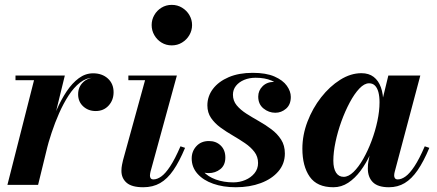

<svg xmlns="http://www.w3.org/2000/svg" viewBox="-20 -778 1838 808"><path d="M11.2 0 123.2 -440.5H45.2V-460H252.8L140.3 0ZM163.3 -142.7Q172.5 -183.2 186.3 -228.2Q200 -273.2 218.6 -316Q237.3 -358.7 260.5 -393.5Q283.8 -428.2 311.6 -448.9Q339.5 -469.5 371.8 -469.5Q409.8 -469.5 433.9 -447.6Q458 -425.7 458 -390Q458 -356.5 437 -333.6Q416 -310.7 382.8 -310.7Q351.5 -310.7 330.1 -330.4Q308.8 -350 308.8 -381Q308.8 -412.2 329.9 -432.1Q351 -452 383.8 -452Q415.3 -452 436.1 -436.1Q457 -420.2 457 -390L437.5 -390.2Q437.5 -418 419.6 -434.2Q401.8 -450.5 371.3 -450.5Q342.3 -450.5 316.5 -430.2Q290.8 -410 268.9 -376.4Q247 -342.7 229 -302Q211 -261.2 197.3 -219.7Q183.5 -178.2 174.8 -142.7Z M582.8 10Q534.5 10 512.8 -9Q491 -28 491 -59Q491 -72.3 493.4 -84Q495.7 -95.8 497.7 -103.8L590.5 -440.5H520.2V-460H724.3L613.5 -55.8Q612.5 -51.8 611.8 -47.3Q611 -42.8 611 -38.8Q611 -32 614.4 -27.5Q617.8 -23 625.8 -23Q641.3 -23 658.6 -35.3Q676 -47.5 696.1 -78Q716.3 -108.5 739.5 -162.3L758.8 -155.8Q734.8 -98.3 709.5 -61.6Q684.3 -25 653.8 -7.5Q623.3 10 582.8 10ZM702.8 -587Q678.8 -587 659.6 -598.9Q640.5 -610.7 629.4 -630.2Q618.2 -649.7 618.2 -672.5Q618.2 -695.2 629.4 -714.6Q640.5 -734 659.6 -745.7Q678.8 -757.5 702.8 -757.5Q726.8 -757.5 746.1 -745.7Q765.5 -734 776.9 -714.6Q788.3 -695.2 788.3 -672.5Q788.3 -649.7 776.9 -630.2Q765.5 -610.7 746.1 -598.9Q726.8 -587 702.8 -587Z M972.3 10Q919 10 877.1 -4.8Q835.2 -19.5 811 -46.9Q786.7 -74.3 786.7 -111.3Q786.7 -141.3 806.5 -162.9Q826.3 -184.5 859.3 -184.5Q889.3 -184.5 908.8 -165.6Q928.3 -146.8 928.3 -115.3Q928.3 -83 907.3 -66.2Q886.3 -49.5 858 -49.5Q838.8 -49.5 822.6 -57.6Q806.5 -65.7 797.1 -79.7Q787.7 -93.8 787.7 -111.3H814.7Q814.7 -80 834.6 -57.4Q854.5 -34.8 888 -22.6Q921.5 -10.5 961.8 -10.5Q988.5 -10.5 1012.2 -20.5Q1036 -30.5 1051 -48.9Q1066 -67.3 1066 -92Q1066 -118.7 1050.6 -138.9Q1035.2 -159 1011 -175.5Q986.7 -192 959.4 -207.9Q932 -223.7 907.7 -241.5Q883.5 -259.2 868.1 -281.7Q852.7 -304.2 852.7 -334.5Q852.7 -372.7 876.2 -403.9Q899.8 -435 942.6 -453.3Q985.5 -471.5 1043.3 -471.5Q1099.8 -471.5 1135.1 -456Q1170.5 -440.5 1187.1 -417.1Q1203.8 -393.7 1203.8 -370.2Q1203.8 -337.7 1183.8 -320.6Q1163.8 -303.5 1138.8 -303.5Q1111 -303.5 1088.9 -321.5Q1066.7 -339.5 1066.7 -371.5Q1066.7 -397 1085.3 -415.3Q1103.8 -433.5 1133.8 -433.5Q1160.5 -433.5 1181.6 -416Q1202.8 -398.5 1202.8 -370.2H1179.3Q1179.3 -390.5 1164.5 -409Q1149.8 -427.5 1122.1 -439.1Q1094.5 -450.8 1055.8 -450.8Q1029 -450.8 1007.4 -441.8Q985.8 -432.7 973 -416.7Q960.3 -400.7 960.3 -379.5Q960.3 -354 976 -334.9Q991.8 -315.8 1016.6 -299.9Q1041.5 -284 1069.5 -268.2Q1097.5 -252.5 1122.4 -233.7Q1147.3 -215 1163 -190.5Q1178.8 -166 1178.8 -132Q1178.8 -88.8 1151.5 -56.9Q1124.3 -25 1077.5 -7.5Q1030.8 10 972.3 10Z M1383 10Q1314.2 10 1283.4 -34.3Q1252.5 -78.5 1252.5 -152.5Q1252.5 -210 1274 -266.2Q1295.5 -322.5 1331.5 -368.5Q1367.5 -414.5 1411.6 -442.2Q1455.7 -470 1501 -470Q1532.2 -470 1552.6 -454.3Q1573 -438.5 1583 -410.4Q1593 -382.3 1593 -344.5Q1593 -319.5 1586.9 -283.6Q1580.7 -247.8 1568.5 -207.9Q1556.2 -168 1538.5 -129.4Q1520.8 -90.8 1497.4 -59.3Q1474 -27.8 1445.4 -8.9Q1416.7 10 1383 10ZM1426.3 -33.8Q1446.5 -33.8 1467.8 -54.4Q1489 -75 1508.5 -109.1Q1528 -143.3 1543.6 -184.8Q1559.2 -226.3 1568.2 -268.6Q1577.2 -311 1577.2 -347.5Q1577.2 -372 1572.5 -390Q1567.7 -408 1558.1 -417.7Q1548.5 -427.5 1533 -427.5Q1513.3 -427.5 1492.3 -405.4Q1471.3 -383.2 1451.8 -346.7Q1432.3 -310.2 1416.6 -266.9Q1401 -223.5 1391.9 -180.2Q1382.8 -137 1382.8 -101.7Q1382.8 -69.5 1394.1 -51.6Q1405.5 -33.8 1426.3 -33.8ZM1616.8 10Q1570.5 10 1549.2 -11.1Q1528 -32.3 1528 -68.8Q1528 -78.3 1528.6 -85.4Q1529.2 -92.5 1530.2 -97.5L1545.5 -174.8L1571.2 -254.3L1585.2 -340.3L1614.2 -460H1748.8L1640.8 -53.8Q1638.8 -46.3 1638.8 -38.5Q1638.8 -32.3 1642.4 -27.6Q1646 -23 1654 -23Q1669.3 -23 1686.6 -35.4Q1704 -47.8 1724.1 -78.1Q1744.3 -108.5 1767.5 -162.3L1786.8 -155.8Q1762.8 -98.3 1737.5 -61.6Q1712.3 -25 1683 -7.5Q1653.8 10 1616.8 10Z"/></svg>

Font: Bodoni Moda
Style: Italic
Weight: 400
Italic angle: -13°
Designer: Owen Earl
Foundry: indestructible type
Version: Version 2.005